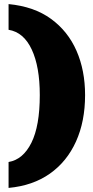

<svg xmlns="http://www.w3.org/2000/svg" viewBox="-20 -727 457 941"><path d="M22 194V67Q93 55 134 -27.5Q175 -110 175 -261Q175 -400 135.5 -484.5Q96 -569 22 -581V-707Q147 -695 230 -634.5Q313 -574 355 -478Q397 -382 397 -261Q397 -132 352.5 -33.5Q308 65 224.5 124Q141 183 22 194Z"/></svg>

Font: Paytone One
Style: Regular
Weight: 400
Designer: Vernon Adams
Foundry: Vernon Adams
Version: Version 1.002; ttfautohint (v1.8.4.7-5d5b);gftools[0.9.23]